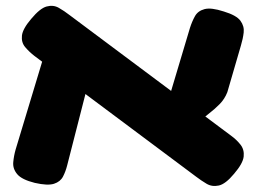

<svg xmlns="http://www.w3.org/2000/svg" viewBox="-20 -616 883 652"><path d="M775 -26Q746 9 723 14Q700 19 681.5 8Q663 -3 646 -16L97 -426Q79 -440 65.5 -456Q52 -472 54.5 -495Q57 -518 86 -552Q116 -588 138.5 -594Q161 -600 179.5 -589.5Q198 -579 216 -565L765 -155Q783 -142 796.5 -125Q810 -108 807.5 -84.5Q805 -61 775 -26ZM98 5Q54 -6 38.5 -24.5Q23 -43 25 -65Q27 -87 33 -108L129 -426L283 -347L208 -54Q203 -34 194 -16.5Q185 1 163.5 8Q142 15 98 5ZM628 -179 553 -280 625 -521Q632 -543 642 -561Q652 -579 674.5 -585Q697 -591 740 -577Q783 -564 796.5 -545.5Q810 -527 807.5 -505.5Q805 -484 798 -461L752 -303Q743 -280 726.5 -263Q710 -246 686 -227.5Q662 -209 628 -179Z"/></svg>

Font: Fredoka Expanded
Style: Bold
Weight: 700
Width: 7
Designer: Ben Nathan
Foundry: Milena B. Brandão, Ben Nathan
Version: Version 2.001